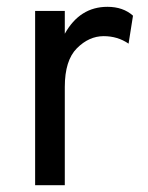

<svg xmlns="http://www.w3.org/2000/svg" viewBox="-20 -543 435 563"><path d="M83 0V-511H170V-444Q214 -523 295 -523Q341 -523 370 -497L357 -415Q325 -437 284 -437Q241 -437 205.5 -401.5Q170 -366 170 -288V0Z"/></svg>

Font: Overpass
Style: Regular
Weight: 400
Designer: Delve Withrington, Thomas Jockin
Foundry: Delve Fonts
Version: Version 3.000;DELV;Overpass